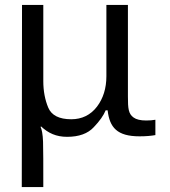

<svg xmlns="http://www.w3.org/2000/svg" viewBox="-20 -547 686 776"><path d="M68 209H155C155 117 155 56 154 26C153 -4 149 -24 144 -34L146 -36C175 -9 207 6 251 6C299 6 335 -7 359 -33C383 -58 399 -81 407 -101H415C423 -32 453 4 544 4C570 4 591 2 608 -1V-63C597 -61 585 -60 571 -60C548 -60 531 -64 520 -72C499 -87 497 -108 497 -157V-527H410V-239C410 -190 397 -149 372 -116C346 -82 311 -65 268 -65C219 -65 188 -81 175 -112C162 -143 155 -179 155 -219V-527H69Z"/></svg>

Font: Be Vietnam
Style: Regular
Weight: 400
Designer: Gabriel Lam
Foundry: TypeRant
Version: Version 4.000